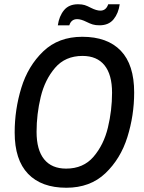

<svg xmlns="http://www.w3.org/2000/svg" viewBox="-20 -871 678 903"><path d="M49 -248Q49 -356 80.5 -458.5Q112 -561 183.5 -629.5Q255 -698 367 -698Q485 -698 548 -632.5Q611 -567 611 -436Q611 -328 579 -226Q547 -124 475.5 -56Q404 12 292 12Q175 12 112 -53.5Q49 -119 49 -248ZM507 -435Q507 -520 471.5 -564Q436 -608 368 -608Q287 -608 239 -552Q191 -496 171.5 -415Q152 -334 152 -251Q152 -166 187.5 -122Q223 -78 291 -78Q372 -78 420 -134Q468 -190 487.5 -271Q507 -352 507 -435ZM347 -851Q366 -851 378.5 -847Q391 -843 408 -834Q434 -821 452 -821Q479 -821 489 -851H543Q537 -808 514 -780Q491 -752 448 -752Q429 -752 416 -756Q403 -760 387 -768Q361 -781 343 -781Q315 -781 306 -752H252Q258 -795 281 -823Q304 -851 347 -851Z"/></svg>

Font: Archivo Narrow Medium
Style: Italic
Weight: 500
Italic angle: -8°
Designer: Hector Gatti
Foundry: Omnibus-Type
Version: Version 2.001